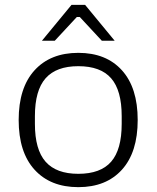

<svg xmlns="http://www.w3.org/2000/svg" viewBox="-20 -762 646 792"><path d="M303 10Q188 10 122.5 -62Q57 -134 57 -267Q57 -400 122.5 -472Q188 -544 303 -544Q418 -544 483 -472Q548 -400 548 -267Q548 -134 483 -62Q418 10 303 10ZM303 -45Q395 -45 438.5 -95Q482 -145 482 -251V-283Q482 -389 438.5 -439Q395 -489 303 -489Q212 -489 168 -439Q124 -389 124 -283V-251Q124 -145 168 -95Q212 -45 303 -45ZM153 -594 275 -742H331L453 -594H400L309 -692H297L206 -594Z"/></svg>

Font: Mozilla Text ExtraLight
Style: Regular
Weight: 200
Designer: Studio DRAMA
Foundry: Studio DRAMA
Version: Version 1.000